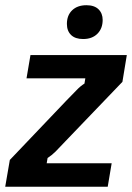

<svg xmlns="http://www.w3.org/2000/svg" viewBox="-29 -709 503 729"><path d="M-9.2 0 8.3 -101.7 224.2 -328.3Q248.3 -352.5 262.1 -367.1Q275.8 -381.7 291.7 -391.7L295 -411.7H71.7L86.7 -500H452.5L435.8 -398.3L219.2 -172.5Q195.8 -147.5 181.7 -133.3Q167.5 -119.2 151.7 -109.2L148.3 -89.2H395L380 0ZM286.7 -560.8Q256.7 -560.8 240.8 -576.2Q225 -591.7 225 -618.3Q225 -650.8 245 -670Q265 -689.2 299.2 -689.2Q329.2 -689.2 345 -673.8Q360.8 -658.3 360.8 -633.3Q360.8 -600.8 340.8 -580.8Q320.8 -560.8 286.7 -560.8Z"/></svg>

Font: Familjen Grotesk SemiBold
Style: Italic
Weight: 600
Italic angle: -9.46201°
Designer: Anders Wikstroem, Jonas Baeckman, Matilda Gysing, Kristian Moeller
Foundry: Familjen STHLM AB
Version: Version 2.002